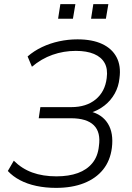

<svg xmlns="http://www.w3.org/2000/svg" viewBox="-20 -904 642 932"><path d="M252 8Q201 8 156.5 -1.5Q112 -11 77 -29.5Q42 -48 18 -74L47 -124Q86 -85 137 -66.5Q188 -48 254 -48Q314 -48 358 -64Q402 -80 428.5 -112.5Q455 -145 460 -194Q470 -262 435.5 -296Q401 -330 324 -330H168L176 -384H326Q399 -384 444.5 -421.5Q490 -459 498 -525Q504 -569 488 -598Q472 -627 436.5 -642Q401 -657 348 -657Q289 -657 235 -638Q181 -619 135 -580L114 -630Q145 -657 184 -675.5Q223 -694 267 -703.5Q311 -713 356 -713Q428 -713 476 -690.5Q524 -668 546 -626Q568 -584 560 -525Q556 -484 537 -450Q518 -416 487.5 -392Q457 -368 418 -356V-363Q476 -349 504 -303.5Q532 -258 523 -186Q515 -124 480.5 -81Q446 -38 388 -15Q330 8 252 8ZM422 -813 433 -884H506L494 -813ZM262 -813 273 -884H346L334 -813Z"/></svg>

Font: Nunito Sans 10pt SemiCondensed Light
Style: Italic
Weight: 300
Width: 4
Italic angle: -9°
Designer: Vernon Adams
Foundry: Vernon Adams
Version: Version 3.101;gftools[0.9.27]